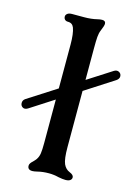

<svg xmlns="http://www.w3.org/2000/svg" viewBox="-167 -821 646 896"><g transform="rotate(15 156.5 -373.0)"><path d="M57 -10Q57 -16 61 -22Q65 -28 71 -33Q81 -43 86 -50Q95 -63 97.5 -80.5Q100 -98 100 -130V-606Q100 -659 90 -686Q86 -696 79 -701Q72 -706 60 -706Q51 -706 45.5 -711.5Q40 -717 40 -726Q40 -734 47.5 -740Q55 -746 70 -746H128Q163 -746 191 -753Q203 -756 213 -756Q230 -756 230 -741Q230 -732 219 -706Q213 -692 211.5 -673Q210 -654 210 -617V-606V-140Q210 -83 220 -60Q230 -38 250 -30Q270 -22 270 -10Q270 -1 262.5 4.5Q255 10 240 10Q226 10 206 6Q182 0 159 0Q129 0 105 6Q89 10 80 10Q57 10 57 -10ZM-38 -306 327 -540Q340 -548 351 -542Q362 -536 362.5 -523.5Q363 -511 350 -502L-13 -268Q-28 -258 -39 -264.5Q-50 -271 -50 -284.5Q-50 -298 -38 -306Z"/></g></svg>

Font: Raigarh
Style: Regular
Weight: 400
Designer: jaikishan Patel
Foundry: MagicType
Version: Version 1.000;FEAKit 1.0